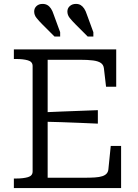

<svg xmlns="http://www.w3.org/2000/svg" viewBox="-20 -963 705 983"><path d="M425 -888 458 -798V-776H429L367 -838Q349 -856 337 -871Q325 -886 325 -904Q325 -921 337.5 -932Q350 -943 369 -943Q383 -943 393 -937Q403 -931 411 -919Q419 -907 425 -888ZM255 -888 288 -798V-776H259L197 -838Q179 -856 167 -871Q155 -886 155 -904Q155 -921 167 -932Q179 -943 198 -943Q212 -943 222.5 -937Q233 -931 241 -919Q249 -907 255 -888ZM600 -216V0H51V-49H62Q99 -49 123 -56Q147 -63 147 -85V-625Q147 -647 123 -654Q99 -661 62 -661H51V-710H575V-519H523L512 -613Q510 -631 496.5 -640.5Q483 -650 456.5 -653.5Q430 -657 387 -657H224V-53H410Q442 -53 465.5 -54.5Q489 -56 504 -61Q519 -66 526.5 -75Q534 -84 535 -97L547 -216ZM202 -388Q249 -390 295.5 -392Q342 -394 388.5 -395.5Q435 -397 481 -399V-330Q435 -332 388.5 -334Q342 -336 295.5 -337.5Q249 -339 202 -340Z"/></svg>

Font: Roboto Serif Light
Style: Regular
Weight: 300
Designer: Greg Gazdowicz
Foundry: Commercial Type
Version: Version 1.008